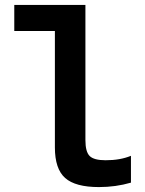

<svg xmlns="http://www.w3.org/2000/svg" viewBox="-20 -750 590 780"><path d="M382 10Q286 10 244.5 -27Q203 -64 203 -151V-624H38V-730H327V-181Q327 -133 344.5 -116Q362 -99 409 -99Q439 -99 464.5 -103.5Q490 -108 512 -117V-8Q481 1 448.5 5.5Q416 10 382 10Z"/></svg>

Font: M PLUS Code Latin SemiExpanded SemiBold
Style: Regular
Weight: 600
Width: 6
Designer: Coji Morishita
Foundry: UNDERFOREST DESIGN
Version: Version 1.002; ttfautohint (v1.8.3)